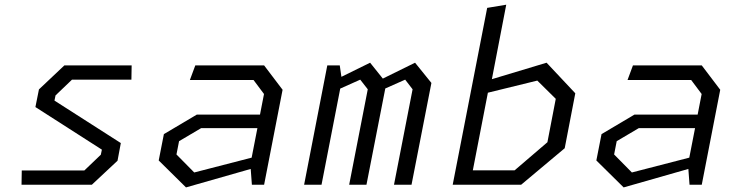

<svg xmlns="http://www.w3.org/2000/svg" viewBox="-20 -785 3140 816"><path d="M71.5 0H370.5L479.5 -102L493.5 -177L211.5 -357.5L216 -379.5L286 -446.5H538.5L539.5 -507H253.5L145.5 -405L130.5 -330L413 -149L408.5 -127.5L338.5 -60.5H72.5Z M1050.5 0H1102.5L1181 -403.5L1102.5 -507H810L787 -445H1057.5L1102 -385.5L1085 -298H816.5L676.5 -215L654.5 -103L770.5 11.5L1045.5 -67ZM730 -128.5 741 -185 835 -240.5H1074L1049.5 -115L805.5 -52Z M1654.5 0H1729L1813.5 -432.5L1744 -518.5L1607 -451L1553 -518.5L1431 -458.5L1424 -507H1371L1272.5 0H1346.5L1426 -408.5L1511 -446.5L1543 -405.5L1464 0H1537.5L1617.5 -409L1702 -446.5L1733.5 -405.5Z M1904 0H2195L2380 -155L2425 -388.5L2303 -518.5L2070.5 -448.5L2131.5 -765L2050.5 -751.5ZM1989.5 -61 2053.5 -391 2263.5 -442.5 2342 -365 2306.5 -180.5 2167 -61Z M2910.5 0H2962.5L3041 -403.5L2962.5 -507H2670L2647 -445H2917.5L2962 -385.5L2945 -298H2676.5L2536.5 -215L2514.5 -103L2630.5 11.5L2905.5 -67ZM2590 -128.5 2601 -185 2695 -240.5H2934L2909.5 -115L2665.5 -52Z"/></svg>

Font: Monaspace Krypton Light
Style: Italic
Weight: 300
Italic angle: -11°
Designer: Riley Cran & the Lettermatic Team
Foundry: Lettermatic
Version: Version 1.101 (Monaspace Krypton)